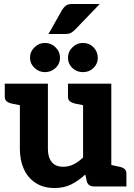

<svg xmlns="http://www.w3.org/2000/svg" viewBox="-20 -938 674 966"><path d="M254 8Q199 8 159.5 -17.5Q120 -43 100 -87.5Q80 -132 80 -189V-517H221V-189Q221 -146 240.5 -122.5Q260 -99 298 -99Q326 -99 351 -111.5Q376 -124 398 -146V-517H540V0H453Q424 0 417 -25L409 -60Q377 -30 340 -11Q303 8 254 8ZM518 0 531 -110 581 -99Q597 -96 606.5 -88Q616 -80 616 -65V0ZM102 -517 88 -407 38 -417Q22 -421 13 -428.5Q4 -436 4 -452V-517ZM420 -517 407 -407 357 -417Q341 -421 331.5 -428.5Q322 -436 322 -452V-517ZM282 -647Q282 -617 259.5 -596Q237 -575 206 -575Q176 -575 153.5 -596.5Q131 -618 131 -647Q131 -678 153.5 -700Q176 -722 206 -722Q237 -722 259.5 -700Q282 -678 282 -647ZM472 -647Q472 -617 450.5 -596Q429 -575 397 -575Q366 -575 344 -596Q322 -617 322 -647Q322 -678 344.5 -700Q367 -722 397 -722Q429 -722 450.5 -700Q472 -678 472 -647ZM224 -767 293 -889Q302 -903 312.5 -910.5Q323 -918 345 -918H482L355 -786Q344 -776 334.5 -771.5Q325 -767 308 -767Z"/></svg>

Font: Aleo ExtraBold
Style: Regular
Weight: 800
Designer: Alessio Laiso
Foundry: Alessio Laiso
Version: Version 2.001;gftools[0.9.29]